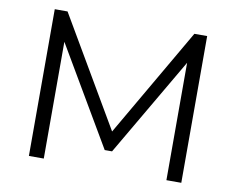

<svg xmlns="http://www.w3.org/2000/svg" viewBox="-77 -801 1108 902"><g transform="rotate(10 477.5 -350.0)"><path d="M780 -700 479 -181 175 -700H114V0H185V-557L460 -89H495L770 -560V0H841V-700Z"/></g></svg>

Font: Montserrat Lite
Style: Regular
Weight: 400
Designer: Julieta Ulanovsky
Foundry: Julieta Ulanovsky
Version: Version 7.200;PS 007.200;hotconv 1.0.88;makeotf.lib2.5.64775